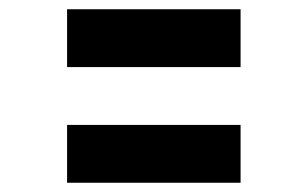

<svg xmlns="http://www.w3.org/2000/svg" viewBox="-20 -520 665 415"><path d="M125 -375V-500H500V-375ZM125 -125V-250H500V-125Z"/></svg>

Font: Silkscreen
Style: Regular
Weight: 400
Designer: Jason Kottke
Foundry: Jason Kottke
Version: Version 1.001; ttfautohint (v1.8.4.7-5d5b)